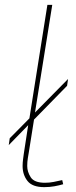

<svg xmlns="http://www.w3.org/2000/svg" viewBox="-20 -760 312 790"><path d="M16 -163 20 -191 101 -273 175 -740H195L124 -297L260 -435L256 -407L120 -268L99 -136Q97 -124 94.5 -109Q92 -94 92 -77Q92 -53 106.5 -30.5Q121 -8 165 -8Q184 -8 201 -11.5Q218 -15 236 -19L240 -2Q223 3 203.5 6.5Q184 10 162 10Q113 10 93 -15.5Q73 -41 73 -77Q73 -91 75 -105.5Q77 -120 78 -128L96 -245Z"/></svg>

Font: Georama Extended Thin
Style: Italic
Weight: 100
Width: 7
Italic angle: -9°
Designer: Jean-Baptiste Levee
Foundry: Production Type
Version: Version 1.000